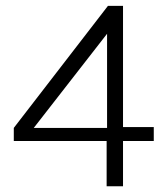

<svg xmlns="http://www.w3.org/2000/svg" viewBox="-20 -648 580 668"><path d="M408 0H351V-157.5H28V-203L355.5 -627.5H408V-206H515V-157.5H408ZM352.5 -203V-530.5L97.5 -203Z"/></svg>

Font: Betina Sans Light
Style: Regular
Weight: 300
Designer: Jonathan Pinhorn (font) & Cristiano Sobral (main changes)
Version: Version 2.001;October 6, 2020;FontCreator 13.0.0.2681 64-bit